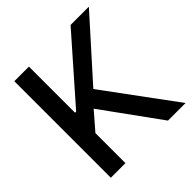

<svg xmlns="http://www.w3.org/2000/svg" viewBox="-192 -875 1023 1023"><g transform="rotate(-45 320.0 -363.5)"><path d="M67.5 0H177.6V-226.2L263.1 -324.9L498.2 0H630.7L335.9 -400.2L629.3 -727.3H491.5L186.1 -380H177.6V-727.3H67.5Z"/></g></svg>

Font: RED Number Medium
Style: Regular
Weight: 500
Designer: RED UED
Foundry: rsms
Version: Version 1.003;FEAKit 1.0